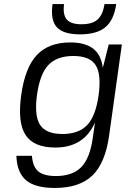

<svg xmlns="http://www.w3.org/2000/svg" viewBox="-20 -720 635 950"><path d="M489 -385 518 -500H583L520 -50Q501 87 437 148.5Q373 210 251 210Q154 210 109 172Q64 134 61 51H138Q142 105 169.5 128Q197 151 256 151Q339 151 382 107Q425 63 439 -37L450 -114Q395 10 254 10Q147 10 106.5 -52Q66 -114 85 -250Q104 -386 162.5 -448Q221 -510 328 -510Q364 -510 392 -502.5Q420 -495 440 -480Q460 -465 472 -441.5Q484 -418 489 -385ZM289 -57Q370 -57 412 -102Q454 -147 468 -250Q482 -353 453 -398Q424 -443 343 -443Q261 -443 219 -398Q177 -353 163 -250Q149 -148 178 -102.5Q207 -57 289 -57ZM555 -700Q544 -621 501.5 -585.5Q459 -550 376 -550Q293 -550 261 -585.5Q229 -621 240 -700H297Q290 -648 310 -624Q330 -600 383 -600Q437 -600 463 -623.5Q489 -647 497 -700Z"/></svg>

Font: Fivo Sans Modern
Style: Italic
Weight: 400
Designer: Alexander Slobzheninov
Foundry: Alexander Slobzheninov
Version: 1.0